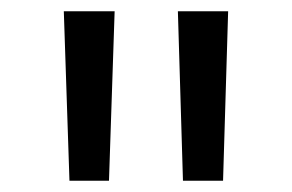

<svg xmlns="http://www.w3.org/2000/svg" viewBox="-20 -790 517 340"><path d="M103 -470 93 -770H183L173 -470ZM304 -470 295 -770H384L375 -470Z"/></svg>

Font: M PLUS 2
Style: Regular
Weight: 400
Designer: Coji Morishita
Foundry: UNDERFOREST DESIGN
Version: Version 1.001